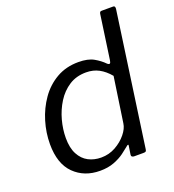

<svg xmlns="http://www.w3.org/2000/svg" viewBox="-136 -847 871 963"><g transform="rotate(-20 299.5 -366.0)"><path d="M418.6 0Q412.2 0 407.8 -3.6Q403.4 -7.3 404.7 -14.5L411.3 -56.7Q413.3 -64.7 409.9 -65.1Q406.5 -65.5 399.2 -58.5Q386.9 -48 364.6 -31.5Q342.2 -15 309.9 -2.5Q277.5 10 234.8 10Q150.7 10 96.8 -43.3Q42.9 -96.6 42.9 -201.3Q42.9 -262 60.9 -321.8Q78.9 -381.6 113.7 -431.3Q148.5 -480.9 199.7 -510.5Q250.9 -540 317.2 -540Q368 -540 398.4 -522.7Q428.8 -505.5 449.9 -483.6Q458.3 -476.1 463.2 -478.7Q468.1 -481.2 469.9 -496.2L503.3 -730.5Q504.6 -737.2 507.4 -739.6Q510.1 -742 516.2 -742H577.4Q587.6 -742 586.5 -726.8L485.6 -14Q484.6 -5.4 481.4 -2.7Q478.2 0 468.7 0ZM460 -414.6Q433.9 -445.9 403.7 -462.1Q373.6 -478.3 335.4 -478.3Q283.5 -478.3 244.7 -453.3Q205.9 -428.2 180 -387Q154.1 -345.7 141.1 -297.6Q128.1 -249.4 128.1 -202.6Q128.1 -150.1 146.2 -116.2Q164.3 -82.2 194.7 -66.4Q225.1 -50.6 262.7 -50.6Q304.2 -50.6 339.6 -70.3Q374.9 -90.1 398 -118.6Q421.2 -147.1 424.6 -174Z"/></g></svg>

Font: Libre Franklin Thin
Style: Italic
Weight: 100
Italic angle: -8°
Designer: Pablo Impallari, Rodrigo Fuenzalida, Nhung Nguyen
Foundry: Impallari Type
Version: Version 3.000